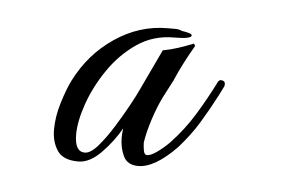

<svg xmlns="http://www.w3.org/2000/svg" viewBox="-29 -641 388 265"><g transform="rotate(5 164.5 -508.0)"><path d="M87 -411Q66 -411 58 -423Q50 -435 50 -452Q50 -470 56 -489.5Q62 -509 68 -521Q87 -559 121 -582Q155 -605 194 -605Q199 -605 204.5 -605Q210 -605 214 -603Q228 -601 228 -598Q228 -593 204 -593Q175 -593 152.5 -577.5Q130 -562 114 -538.5Q98 -515 89.5 -490.5Q81 -466 81 -448Q81 -424 95 -424Q103 -424 113 -435.5Q123 -447 133 -463Q143 -479 151.5 -494.5Q160 -510 164 -519L190 -574Q201 -576 211.5 -579.5Q222 -583 232 -587L234 -584Q227 -572 220.5 -559.5Q214 -547 208 -533L196 -510Q189 -496 183 -477.5Q177 -459 175 -445Q175 -441 176 -434.5Q177 -428 181 -428Q186 -428 194.5 -434Q203 -440 211 -448Q230 -468 244 -491Q258 -514 270 -538Q272 -540 273 -540Q281 -540 279 -532Q277 -528 275 -524Q273 -520 272 -518Q261 -497 250 -479Q239 -461 223 -443Q193 -412 170 -412Q155 -412 149.5 -423.5Q144 -435 144 -449Q144 -456 145 -462Q135 -444 119 -427.5Q103 -411 87 -411Z"/></g></svg>

Font: Mea Culpa
Style: Regular
Weight: 400
Designer: Robert E. Leuschke
Foundry: Robert E. Leuschke
Version: Version 1.010; ttfautohint (v1.8.3)